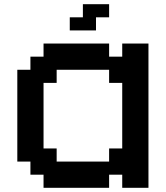

<svg xmlns="http://www.w3.org/2000/svg" viewBox="-20 -1020 790 915"><path d="M500 -250V-312.5H562.5V-625H500V-687.5H250V-625H187.5V-312.5H250V-250ZM187.5 -125V-187.5H125V-250H62.5V-687.5H125V-750H187.5V-812.5H500V-750H562.5V-812.5H687.5V-125H562.5V-187.5H500V-125ZM312.5 -875V-937.5H375V-1000H500V-937.5H437.5V-875Z"/></svg>

Font: Better VCR
Style: Regular
Weight: 400
Designer: artdzyk
Foundry: https://fontstruct.com
Version: Version 1.0